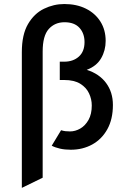

<svg xmlns="http://www.w3.org/2000/svg" viewBox="-20 -732 656 954"><path d="M88.5 201.5V-473Q88.5 -560 119.2 -612.5Q150 -665 198.5 -688.5Q247 -712 299.5 -712Q360.5 -712 406.8 -689Q453 -666 479 -624.8Q505 -583.5 505 -528.5Q505 -481.5 482.5 -442.5Q460 -403.5 411 -385Q473 -365.5 507 -319.8Q541 -274 541 -210.5Q541 -140 513.5 -90.2Q486 -40.5 438.5 -14.2Q391 12 332 12Q302 12 278 6.5Q254 1 237 -8L283.5 -85Q294.5 -81.5 304.8 -80.2Q315 -79 328 -79Q354 -79 378.8 -93.2Q403.5 -107.5 419.8 -136.2Q436 -165 436 -208Q436 -239.5 422.2 -268.5Q408.5 -297.5 378.5 -316Q348.5 -334.5 299 -334.5H277V-425.5H299Q343.5 -425.5 371.8 -450.8Q400 -476 400 -523Q400 -566 374.8 -593.8Q349.5 -621.5 300.5 -621.5Q252.5 -621.5 222.2 -587.8Q192 -554 192 -476V151Z"/></svg>

Font: Overpass Mono SemiBold
Style: Regular
Weight: 600
Monospace: yes
Designer: Delve Withrington, Dave Bailey
Foundry: Delve Fonts LLC
Version: Version 4.000